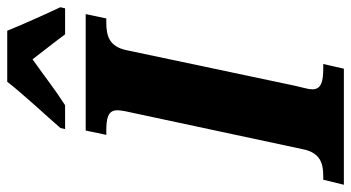

<svg xmlns="http://www.w3.org/2000/svg" viewBox="-261 -731 971 531"><g transform="rotate(-90 224.5 -465.5)"><path d="M136 -784 133 -771H199C240 -797 275 -825 326 -861C345 -836 379 -793 395 -771H467L470 -784C452 -822 421 -891 405 -931H264C227 -884 169 -822 136 -784ZM-21 0H300L313 -57H302C268 -57 243 -61 243 -87C243 -99 248 -113 253 -136L351 -600C361 -650 392 -657 428 -657H439L451 -714H129L117 -657H127C162 -657 185 -653 185 -627C185 -621 184 -610 179 -589L77 -112C67 -64 36 -57 3 -57H-7Z"/></g></svg>

Font: Noto Serif ExtraCondensed Black
Style: Italic
Weight: 900
Width: 2
Italic angle: -12°
Designer: Monotype Design Team
Foundry: Monotype Imaging Inc.
Version: Version 2.014